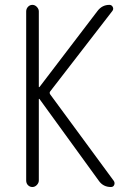

<svg xmlns="http://www.w3.org/2000/svg" viewBox="-20 -750 540 770"><path d="M85 -26.4V-704.1Q85 -714.8 92.3 -722.7Q99.6 -730.5 109.9 -730.5Q120.1 -730.5 127.9 -722.2Q135.7 -713.9 135.7 -704.1V-401.4Q135.7 -400.4 136.7 -400.4L138.7 -401.4L371.1 -706.1Q389.6 -730.5 418.9 -730.5Q427.7 -730.5 432.1 -722.2Q436.5 -713.9 430.7 -706.1L181.6 -383.8Q176.8 -377.9 181.6 -371.1L436.5 -24.4Q441.4 -16.6 438 -8.3Q434.6 0 424.8 0Q393.6 0 376 -25.4L138.7 -352.5Q138.7 -353.5 136.7 -353.5Q135.7 -353.5 135.7 -352.5V-26.4Q135.7 -16.6 127.9 -8.3Q120.1 0 109.9 0Q99.6 0 92.3 -7.3Q85 -14.6 85 -26.4Z"/></svg>

Font: Rounded-X Mgen+ 1m light
Style: Regular
Weight: 200
Designer: [Source Han Sans]
Ryoko NISHIZUKA  (kana & ideographs); Paul D. Hunt (Latin, Greek & Cyrillic); Wenlong ZHANG  (bopomofo
Version: Version 1.059.20150602